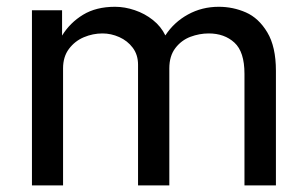

<svg xmlns="http://www.w3.org/2000/svg" viewBox="-20 -560 922 580"><path d="M76.5 -529H167.5V-452.5Q191.5 -491.5 231 -515.5Q270.5 -539.5 327.5 -539.5Q357 -539.5 387.2 -529.2Q417.5 -519 442 -499.5Q466.5 -480 479.5 -453Q505.5 -493 547.8 -516.2Q590 -539.5 641 -539.5Q684 -539.5 722.8 -522.5Q761.5 -505.5 787.5 -462.2Q813.5 -419 813.5 -346V0H718.5V-337Q718.5 -403.5 688.2 -431.2Q658 -459 610.5 -459Q582.5 -459 555.2 -448.8Q528 -438.5 509.8 -414.8Q491.5 -391 491.5 -353.5V0H397V-364.5Q397 -394.5 381 -415.8Q365 -437 340.2 -448Q315.5 -459 289.5 -459Q260.5 -459 233.2 -447.5Q206 -436 188.2 -412.2Q170.5 -388.5 170.5 -353.5V0H76.5Z"/></svg>

Font: 1883 Sans
Style: Regular
Weight: 400
Designer: 1883 Sans project is a fork of Public Sans.
Version: Version 1.009